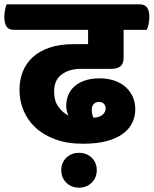

<svg xmlns="http://www.w3.org/2000/svg" viewBox="-60 -640 710 887"><path d="M305 227Q270 227 246.5 204Q223 181 223 146Q223 111 246.5 88.5Q270 66 305 66Q340 66 363.5 88.5Q387 111 387 146Q387 181 363.5 204Q340 227 305 227ZM511 -502V-372Q511 -322 456 -322H314Q260 -322 225 -296Q190 -270 190 -218Q190 -174 209.5 -147Q229 -120 256 -106Q246 -128 246 -151Q246 -178 255.5 -201Q265 -224 284 -241Q303 -258 332 -268Q361 -278 399 -278Q439 -278 470 -267Q501 -256 522 -236.5Q543 -217 554 -191Q565 -165 565 -135Q565 -103 551.5 -74Q538 -45 509 -23Q480 -1 434 11.5Q388 24 323 24Q250 24 195 3.5Q140 -17 103.5 -51Q67 -85 48.5 -130Q30 -175 30 -225Q30 -270 45 -308.5Q60 -347 91 -375.5Q122 -404 169 -420Q216 -436 280 -436H347V-502H5Q-20 -502 -30 -517.5Q-40 -533 -40 -563Q-40 -575 -37 -593Q-34 -611 -29 -620H585Q609 -620 619.5 -605Q630 -590 630 -561Q630 -548 626.5 -529.5Q623 -511 618 -502ZM364 -132Q364 -111 372 -96Q401 -98 414.5 -110.5Q428 -123 428 -138Q428 -152 420 -160.5Q412 -169 397 -169Q383 -169 373.5 -160Q364 -151 364 -132Z"/></svg>

Font: Baloo 2 ExtraBold
Style: Regular
Weight: 800
Designer: Sarang Kulkarni and Ek Type
Foundry: Ek Type
Version: Version 1.640;hotconv 1.0.111;makeotfexe 2.5.65597; ttfautoh